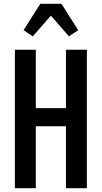

<svg xmlns="http://www.w3.org/2000/svg" viewBox="-20 -999 540 1019"><path d="M59 0V-735H170V-425H330V-735H441V0H330V-329H170V0ZM154 -806 105 -839 194 -979H306L395 -839L346 -806L250 -916Z"/></svg>

Font: Iosevka Curly
Style: Bold
Weight: 700
Monospace: yes
Designer: Belleve Invis
Foundry: Belleve Invis
Version: Version 22.1.2; ttfautohint (v1.8.4)